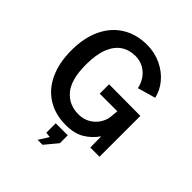

<svg xmlns="http://www.w3.org/2000/svg" viewBox="-257 -907 1276 1276"><g transform="rotate(45 381.0 -269.0)"><path d="M381.5 -750Q452.5 -750 513.5 -721.2Q574.5 -692.5 614.8 -644.2Q655 -596 667.5 -539L541 -502.5Q533.5 -541 511.5 -573Q489.5 -605 455.2 -624Q421 -643 379 -643Q321 -643 277.8 -614.2Q234.5 -585.5 210.2 -524.8Q186 -464 186 -371Q186 -228.5 240.5 -164.2Q295 -100 383.5 -100Q432 -100 468.2 -121.8Q504.5 -143.5 524.8 -176.8Q545 -210 548 -243L553 -297.5H387.5V-385.5L683 -384V0H596.5L595 -104Q560.5 -53.5 508.2 -21.8Q456 10 375 10Q276 10 202.8 -35.5Q129.5 -81 90 -166.2Q50.5 -251.5 50.5 -368Q50.5 -485.5 91.2 -571.8Q132 -658 206.8 -704Q281.5 -750 381.5 -750ZM357 141 320 137V48.5H433V122.5L359 211.5H312.5Z"/></g></svg>

Font: 1883 Sans SemiBold
Style: Regular
Weight: 600
Designer: 1883 Sans project is a fork of Public Sans.
Version: Version 1.009